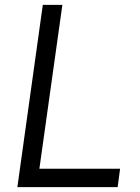

<svg xmlns="http://www.w3.org/2000/svg" viewBox="-20 -765 572 785"><path d="M51 0 155 -745H235L141 -75H471L461 0Z"/></svg>

Font: Plus Jakarta Sans
Style: Italic
Weight: 400
Italic angle: -8°
Designer: Gumpita Rahayu
Foundry: Tokotype
Version: Version 2.006